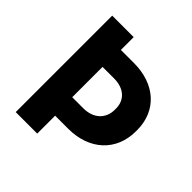

<svg xmlns="http://www.w3.org/2000/svg" viewBox="-186 -842 985 985"><g transform="rotate(45 306.5 -350.0)"><path d="M74 0H230V-130H325C478 -130 580 -224 580 -367V-375C580 -515 479 -607 325 -607H230V-700H74ZM225 -259V-479H309C380 -479 425 -439 425 -377V-368C425 -302 378 -259 305 -259Z"/></g></svg>

Font: Fixel Text Bold
Style: Bold
Weight: 700
Width: 4
Designer: AlfaBravo + MacPaw
Foundry: Kyrylo Tkachov, Marchela Mozhyna, Serhii Makarenko, Maria Weinstein, Zakhar Kryvoshyya
Version: Version 1.211